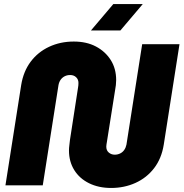

<svg xmlns="http://www.w3.org/2000/svg" viewBox="-20 -919 910 952"><path d="M531 13Q469 13 421.5 -10.5Q374 -34 348 -76Q322 -118 322 -173Q322 -185 324 -200Q326 -215 327 -226L367 -485Q368 -490 368.5 -496Q369 -502 369 -508Q369 -525 357.5 -536Q346 -547 328 -547Q313 -547 301 -541Q289 -535 281 -524Q273 -513 270 -497L192 0H7L85 -497Q96 -565 132 -613Q168 -661 223.5 -687Q279 -713 346 -713Q409 -713 455.5 -688.5Q502 -664 529 -621.5Q556 -579 556 -522Q556 -510 554.5 -497Q553 -484 551 -474L510 -215Q509 -209 508 -203Q507 -197 507 -192Q507 -173 519.5 -162.5Q532 -152 549 -152Q563 -152 575.5 -158Q588 -164 596 -175.5Q604 -187 607 -202L685 -700H870L792 -202Q781 -133 744 -85Q707 -37 651.5 -12Q596 13 531 13ZM431 -768 542 -899H688L577 -768Z"/></svg>

Font: MuseoModerno ExtraBold
Style: Italic
Weight: 800
Italic angle: -9°
Designer: Pablo Cosgaya, Héctor Gatti, Marcela Romero, and the Authors of The MuseoModerno Project.
Foundry: Omnibus-Type Team
Version: Version 1.003